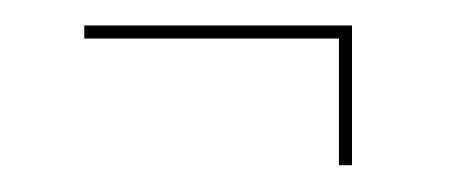

<svg xmlns="http://www.w3.org/2000/svg" viewBox="-20 -306 350 147"><path d="M239.5 -179.5V-276.5H44.5V-286.5H249.5V-179.5Z"/></svg>

Font: Imbue 100pt SemiBold
Style: Regular
Weight: 600
Designer: Tyler Finck
Foundry: Etcetera Type Company
Version: Version 1.102; ttfautohint (v1.8.3)